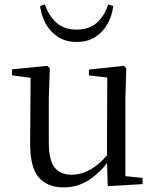

<svg xmlns="http://www.w3.org/2000/svg" viewBox="-20 -814 693 849"><path d="M260.9 14.6Q189.8 14.6 151.1 -29.8Q112.3 -74.2 113.3 -185.8L115.5 -483.7L137.7 -466.6L33.1 -481V-507.3L189.5 -523L200.2 -511.5L195.8 -380.4V-185.1Q195.8 -105.3 221.6 -73.3Q247.4 -41.4 296.3 -41.4Q342.8 -41.4 386.1 -68.1Q429.4 -94.9 464.9 -141.8L488.1 -103H461.7Q423.1 -51 373.2 -18.2Q323.3 14.6 260.9 14.6ZM456.4 9.3 452.8 -114.1V-115.5L454.4 -471.2L373.2 -480.3V-506.2L528.2 -523L538.4 -511.5L534.4 -380.4V-35L610.3 -27.4V0.2ZM157.1 -787.4 178.7 -794.4Q194.9 -745.5 229 -714.3Q263.1 -683.2 319.1 -683.2Q375.8 -683.2 409.6 -714.5Q443.3 -745.9 458.6 -794.4L481 -787.4Q475.6 -745 455.8 -709Q436 -672.9 401.9 -650.7Q367.7 -628.4 319.1 -628.4Q271.4 -628.4 236.7 -650.7Q202.1 -672.9 182.4 -709Q162.7 -745 157.1 -787.4Z"/></svg>

Font: Noto Serif HK
Style: Regular
Weight: 200
Designer: Ryoko NISHIZUKA 西塚涼子 (kana & ideographs); Frank Grießhammer (Latin, Greek & Cyrillic); Wenlong ZHANG 张文龙 (bopomofo); San
Foundry: Adobe
Version: Version 2.001;hotconv 1.1.0;makeotfexe 2.6.0